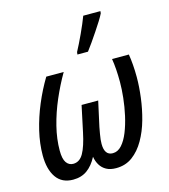

<svg xmlns="http://www.w3.org/2000/svg" viewBox="-117 -884 871 987"><g transform="rotate(-15 318.0 -390.5)"><path d="M150.9 9.8Q91.3 9.8 61 -33.4Q30.8 -76.7 30.8 -151.4Q30.8 -213.4 46.6 -280.3Q62.5 -347.2 90.1 -412.8Q117.7 -478.5 153.3 -537.6H246.1Q211.4 -478 183.1 -412.4Q154.8 -346.7 138.2 -280.3Q121.6 -213.9 121.6 -152.3Q121.6 -107.9 135.3 -88.4Q148.9 -68.8 171.9 -68.8Q206.1 -68.8 226.3 -104.5Q246.6 -140.1 261.7 -212.4L291 -350.1H379.4L350.1 -216.8Q346.7 -197.8 343.8 -181.9Q340.8 -166 339.6 -153.1Q338.4 -140.1 338.4 -129.4Q338.4 -99.6 349.4 -84.2Q360.4 -68.8 382.3 -68.8Q409.2 -68.8 430.2 -92Q451.2 -115.2 466.6 -153.6Q481.9 -191.9 492.2 -237.8Q502.4 -283.7 507.3 -329.6Q512.2 -375.5 512.2 -413.1Q512.2 -449.2 510 -480Q507.8 -510.7 503.4 -537.6H592.8Q597.2 -512.2 599.6 -480.7Q602.1 -449.2 602.1 -415Q602.1 -364.3 594.7 -306.4Q587.4 -248.5 571.8 -192.6Q556.2 -136.7 530 -91.1Q503.9 -45.4 466.8 -17.8Q429.7 9.8 379.4 9.8Q348.1 9.8 327.4 -1.7Q306.6 -13.2 294.7 -33Q282.7 -52.7 278.8 -77.6Q256.8 -35.2 225.8 -12.7Q194.8 9.8 150.9 9.8ZM337.4 -606 338.9 -618.7Q347.7 -634.8 358.6 -657Q369.6 -679.2 380.9 -703.6Q392.1 -728 401.9 -751Q411.6 -773.9 418 -791H509.3L508.3 -779.8Q501 -764.6 487.1 -742.4Q473.1 -720.2 456.3 -695.1Q439.5 -669.9 423.1 -646.5Q406.7 -623 393.6 -606Z"/></g></svg>

Font: Open Sans SemiCondensed Medium
Style: Italic
Weight: 500
Width: 4
Italic angle: -12°
Designer: Monotype Design Team
Foundry: Monotype Imaging Inc.
Version: Version 3.000